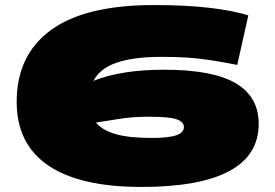

<svg xmlns="http://www.w3.org/2000/svg" viewBox="-20 -730 1090 760"><path d="M540 10Q296 10 171 -75Q46 -160 46 -327Q46 -512 181.5 -611Q317 -710 589 -710Q712 -710 805.5 -699.5Q899 -689 963 -669L919 -473Q858 -485 812.5 -492Q767 -499 722 -502Q677 -505 618 -505Q511 -505 443.5 -482.5Q376 -460 350 -410Q408 -433 477.5 -443.5Q547 -454 631 -454Q822 -454 913 -400.5Q1004 -347 1004 -240Q1004 -115 887 -52.5Q770 10 540 10ZM570 -268Q510 -268 462.5 -261Q415 -254 360 -245Q384 -215 436.5 -199.5Q489 -184 581 -184Q647 -184 677.5 -194.5Q708 -205 708 -227Q708 -248 678.5 -258Q649 -268 570 -268Z"/></svg>

Font: Georama ExtraExtended Black
Style: Regular
Weight: 900
Width: 8
Designer: Jean-Baptiste Levee
Foundry: Production Type
Version: Version 1.000